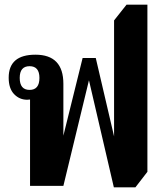

<svg xmlns="http://www.w3.org/2000/svg" viewBox="-20 -792 696 818"><path d="M608 -60V-772H519L466 -705V-211L388 -545H332L250 -214V-435Q250 -559 131 -559Q17 -559 17 -461Q17 -415 40 -391Q63 -367 96 -367Q102 -367 108 -368V0H250L359 -450L465 6H557ZM106 -409Q64 -409 64 -460Q64 -510 106 -510Q148 -510 148 -460Q148 -409 106 -409Z"/></svg>

Font: Noto Serif Thai Condensed Extra
Style: Regular
Weight: 800
Width: 3
Designer: Monotype Design Team
Foundry: Monotype Imaging Inc.
Version: Version 1.901